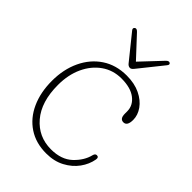

<svg xmlns="http://www.w3.org/2000/svg" viewBox="-184 -672 762 762"><g transform="rotate(45 197.0 -291.5)"><path d="M369 -328.5Q369 -294 348 -294Q328 -294 328 -322.5V-335.5Q328 -368.5 299.8 -390.2Q271.5 -412 220 -412Q173 -412 136.8 -386.5Q100.5 -361 80 -316.8Q59.5 -272.5 59.5 -215.5Q59.5 -121 104.8 -68Q150 -15 220.5 -15Q278.5 -15 311.8 -46.5Q345 -78 354 -115.5Q357 -127.5 366 -127.5Q378 -127.5 375.5 -113Q370 -81.5 349.8 -53.5Q329.5 -25.5 296.2 -7.8Q263 10 218.5 10Q160.5 10 118.2 -18Q76 -46 53.5 -95.8Q31 -145.5 31 -210Q31 -274.5 55 -325.5Q79 -376.5 123 -405.8Q167 -435 226.5 -435Q270.5 -435 302.5 -419.5Q334.5 -404 351.8 -379.5Q369 -355 369 -328.5ZM213 -499.5 294.5 -586Q304 -595.5 311 -591Q318 -586 310.5 -577L228 -474Q220.5 -465 214 -465Q204.5 -465 197.5 -474L114.5 -577Q108 -585 115.5 -591Q122.5 -596.5 132.5 -586Z"/></g></svg>

Font: Fraunces 144pt S100 Thin
Style: Regular
Weight: 100
Version: Version 1.000; ttfautohint (v1.8.3)